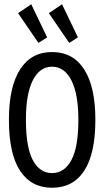

<svg xmlns="http://www.w3.org/2000/svg" viewBox="-20 -873 490 904"><path d="M225 11Q127 11 74.5 -69Q22 -149 22 -309Q22 -464 74.5 -546Q127 -628 225 -628Q324 -628 376.5 -546Q429 -464 429 -309Q429 -149 376.5 -69Q324 11 225 11ZM225 -58Q283 -58 316 -119Q349 -180 349 -309Q349 -431 316 -495Q283 -559 225 -559Q167 -559 134.5 -495Q102 -431 102 -309Q102 -180 134.5 -119Q167 -58 225 -58ZM161 -671 65 -811 127 -853 202 -697ZM306 -671 210 -811 272 -853 347 -697Z"/></svg>

Font: Inconsolata SemiCondensed Medium
Style: Regular
Weight: 500
Width: 4
Monospace: yes
Designer: Raph Levien, Cyreal, Brenton Simpson
Foundry: Raph Levien, Cyreal, Google
Version: Version 3.001; ttfautohint (v1.8.2.53-6de2)